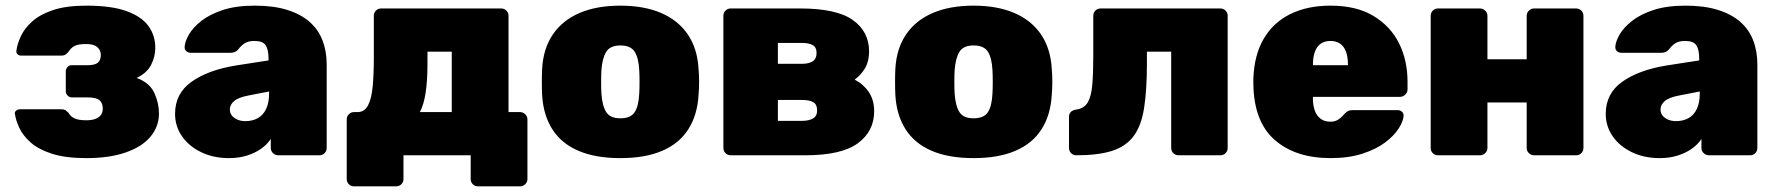

<svg xmlns="http://www.w3.org/2000/svg" viewBox="-20 -550 6291 680"><path d="M286 10Q212 10 164 -5.5Q116 -21 88.5 -45.5Q61 -70 48.5 -97Q36 -124 33 -146Q31 -153 37 -158Q43 -163 50 -163H195Q208 -163 213 -159Q218 -155 223 -150Q230 -137 244.5 -130.5Q259 -124 286 -124Q305 -124 318 -129Q331 -134 337.5 -143Q344 -152 344 -166Q344 -184 333 -194.5Q322 -205 290 -205H234Q225 -205 219 -212Q213 -219 213 -227V-297Q213 -306 219 -312.5Q225 -319 234 -319H289Q316 -319 326.5 -328Q337 -337 337 -355Q337 -366 331.5 -375Q326 -384 315 -389Q304 -394 284 -394Q256 -394 243.5 -387Q231 -380 222 -366Q218 -361 212.5 -357Q207 -353 195 -353H55Q47 -353 42 -358Q37 -363 38 -370Q41 -394 54 -422Q67 -450 94.5 -474.5Q122 -499 168.5 -514.5Q215 -530 286 -530Q375 -530 428.5 -510.5Q482 -491 506 -457.5Q530 -424 530 -381Q530 -349 515 -320Q500 -291 464 -274Q510 -257 526.5 -221Q543 -185 543 -148Q543 -102 513 -66Q483 -30 425 -10Q367 10 286 10Z M791 10Q736 10 692.5 -11Q649 -32 624.5 -67.5Q600 -103 600 -147Q600 -219 658.5 -260.5Q717 -302 815 -318L931 -336V-343Q931 -374 921 -389.5Q911 -405 881 -405Q860 -405 847 -397Q834 -389 823 -374Q813 -363 797 -363H656Q646 -363 639.5 -369Q633 -375 634 -385Q635 -403 649 -427.5Q663 -452 692.5 -475.5Q722 -499 769 -514.5Q816 -530 882 -530Q949 -530 997 -515Q1045 -500 1076 -473Q1107 -446 1122 -407.5Q1137 -369 1137 -322V-26Q1137 -15 1129.5 -7.5Q1122 0 1111 0H966Q955 0 947 -7.5Q939 -15 939 -26V-58Q926 -38 904.5 -23Q883 -8 854.5 1Q826 10 791 10ZM849 -121Q874 -121 893 -131.5Q912 -142 922.5 -164Q933 -186 933 -219V-226L861 -212Q824 -205 809 -192Q794 -179 794 -162Q794 -150 801 -141Q808 -132 820.5 -126.5Q833 -121 849 -121Z M1234 110Q1223 110 1215.5 102.5Q1208 95 1208 84V-127Q1208 -138 1215.5 -145.5Q1223 -153 1234 -153H1246Q1271 -153 1283.5 -177Q1296 -201 1300 -244.5Q1304 -288 1304 -347V-494Q1304 -505 1311.5 -512.5Q1319 -520 1330 -520H1755Q1766 -520 1773.5 -512.5Q1781 -505 1781 -494V-153H1822Q1832 -153 1840 -145.5Q1848 -138 1848 -127V84Q1848 95 1840 102.5Q1832 110 1822 110H1673Q1662 110 1654.5 102.5Q1647 95 1647 84V0H1409V84Q1409 95 1401.5 102.5Q1394 110 1383 110ZM1467 -153H1580V-367H1494V-326Q1494 -265 1487.5 -222Q1481 -179 1467 -153Z M2177 10Q2089 10 2028.5 -16Q1968 -42 1936 -92.5Q1904 -143 1900 -214Q1899 -235 1899 -260Q1899 -285 1900 -306Q1904 -378 1938 -428Q1972 -478 2032.5 -504Q2093 -530 2177 -530Q2261 -530 2321.5 -504Q2382 -478 2416 -428Q2450 -378 2454 -306Q2456 -285 2456 -260Q2456 -235 2454 -214Q2450 -143 2418 -92.5Q2386 -42 2325.5 -16Q2265 10 2177 10ZM2177 -131Q2214 -131 2228 -153Q2242 -175 2244 -219Q2245 -234 2245 -260Q2245 -286 2244 -301Q2242 -344 2228 -366.5Q2214 -389 2177 -389Q2141 -389 2127 -366.5Q2113 -344 2110 -301Q2109 -286 2109 -260Q2109 -234 2110 -219Q2113 -175 2127 -153Q2141 -131 2177 -131Z M2568 0Q2557 0 2549.5 -7.5Q2542 -15 2542 -26V-494Q2542 -505 2549.5 -512.5Q2557 -520 2568 -520H2814Q2943 -520 3000.5 -479Q3058 -438 3058 -368Q3058 -333 3044 -309Q3030 -285 3007 -268Q3038 -252 3057 -224Q3076 -196 3076 -156Q3076 -85 3018 -42.5Q2960 0 2831 0ZM2735 -122H2821Q2845 -122 2859.5 -130.5Q2874 -139 2874 -159Q2874 -180 2860.5 -188Q2847 -196 2821 -196H2735ZM2735 -324H2820Q2845 -324 2858.5 -333Q2872 -342 2872 -362Q2872 -383 2858 -390.5Q2844 -398 2820 -398H2735Z M3428 10Q3340 10 3279.5 -16Q3219 -42 3187 -92.5Q3155 -143 3151 -214Q3150 -235 3150 -260Q3150 -285 3151 -306Q3155 -378 3189 -428Q3223 -478 3283.5 -504Q3344 -530 3428 -530Q3512 -530 3572.5 -504Q3633 -478 3667 -428Q3701 -378 3705 -306Q3707 -285 3707 -260Q3707 -235 3705 -214Q3701 -143 3669 -92.5Q3637 -42 3576.5 -16Q3516 10 3428 10ZM3428 -131Q3465 -131 3479 -153Q3493 -175 3495 -219Q3496 -234 3496 -260Q3496 -286 3495 -301Q3493 -344 3479 -366.5Q3465 -389 3428 -389Q3392 -389 3378 -366.5Q3364 -344 3361 -301Q3360 -286 3360 -260Q3360 -234 3361 -219Q3364 -175 3378 -153Q3392 -131 3428 -131Z M3792 0Q3781 0 3773.5 -7.5Q3766 -15 3766 -26V-136Q3766 -158 3792 -162Q3820 -166 3832.5 -187.5Q3845 -209 3848.5 -249.5Q3852 -290 3852 -347V-494Q3852 -505 3859.5 -512.5Q3867 -520 3878 -520H4302Q4313 -520 4320.5 -512.5Q4328 -505 4328 -494V-26Q4328 -15 4320.5 -7.5Q4313 0 4302 0H4154Q4143 0 4135.5 -7.5Q4128 -15 4128 -26V-367H4042V-326Q4042 -231 4032 -167.5Q4022 -104 3994.5 -67.5Q3967 -31 3918 -15.5Q3869 0 3792 0Z M4693 10Q4568 10 4494.5 -54.5Q4421 -119 4419 -252Q4419 -256 4419 -262.5Q4419 -269 4419 -272Q4422 -355 4455.5 -412.5Q4489 -470 4549.5 -500Q4610 -530 4692 -530Q4784 -530 4844.5 -493.5Q4905 -457 4935 -396.5Q4965 -336 4965 -261V-233Q4965 -223 4957 -215Q4949 -207 4938 -207H4630Q4630 -207 4630 -205Q4630 -203 4630 -201Q4630 -177 4636.5 -158.5Q4643 -140 4657 -129.5Q4671 -119 4691 -119Q4704 -119 4713 -123Q4722 -127 4729 -133.5Q4736 -140 4741 -146Q4750 -155 4755.5 -157.5Q4761 -160 4773 -160H4930Q4939 -160 4945.5 -154Q4952 -148 4951 -139Q4950 -121 4934 -95.5Q4918 -70 4886.5 -46Q4855 -22 4806 -6Q4757 10 4693 10ZM4630 -319H4754V-321Q4754 -348 4747 -367Q4740 -386 4726 -395.5Q4712 -405 4692 -405Q4672 -405 4658 -395.5Q4644 -386 4637 -367Q4630 -348 4630 -321Z M5073 0Q5062 0 5054.5 -7.5Q5047 -15 5047 -26V-494Q5047 -505 5054.5 -512.5Q5062 -520 5073 -520H5221Q5232 -520 5240 -512.5Q5248 -505 5248 -494V-340H5387V-494Q5387 -505 5395 -512.5Q5403 -520 5413 -520H5562Q5573 -520 5580.5 -512.5Q5588 -505 5588 -494V-26Q5588 -15 5580.5 -7.5Q5573 0 5562 0H5413Q5403 0 5395 -7.5Q5387 -15 5387 -26V-187H5248V-26Q5248 -15 5240 -7.5Q5232 0 5221 0Z M5858 10Q5803 10 5759.5 -11Q5716 -32 5691.5 -67.5Q5667 -103 5667 -147Q5667 -219 5725.5 -260.5Q5784 -302 5882 -318L5998 -336V-343Q5998 -374 5988 -389.5Q5978 -405 5948 -405Q5927 -405 5914 -397Q5901 -389 5890 -374Q5880 -363 5864 -363H5723Q5713 -363 5706.5 -369Q5700 -375 5701 -385Q5702 -403 5716 -427.5Q5730 -452 5759.5 -475.5Q5789 -499 5836 -514.5Q5883 -530 5949 -530Q6016 -530 6064 -515Q6112 -500 6143 -473Q6174 -446 6189 -407.5Q6204 -369 6204 -322V-26Q6204 -15 6196.5 -7.5Q6189 0 6178 0H6033Q6022 0 6014 -7.5Q6006 -15 6006 -26V-58Q5993 -38 5971.5 -23Q5950 -8 5921.5 1Q5893 10 5858 10ZM5916 -121Q5941 -121 5960 -131.5Q5979 -142 5989.5 -164Q6000 -186 6000 -219V-226L5928 -212Q5891 -205 5876 -192Q5861 -179 5861 -162Q5861 -150 5868 -141Q5875 -132 5887.5 -126.5Q5900 -121 5916 -121Z"/></svg>

Font: Rubik Light ExtraBold
Style: Regular
Weight: 800
Version: Version 2.104